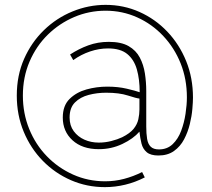

<svg xmlns="http://www.w3.org/2000/svg" viewBox="-20 -623 872 789"><path d="M414 -603Q488 -603 553 -574Q618 -545 667.5 -493Q717 -441 745 -372Q773 -303 773 -222Q773 -205 770.5 -175.5Q768 -146 760 -113Q752 -80 736.5 -50.5Q721 -21 695 -2.5Q669 16 631 16Q599 16 583 2.5Q567 -11 561.5 -33Q556 -55 553 -82Q528 -53 483 -31.5Q438 -10 386 -10Q318 -10 278 -46.5Q238 -83 238 -140Q238 -189 266 -216.5Q294 -244 335.5 -255.5Q377 -267 421 -267Q465 -267 501 -258.5Q537 -250 554 -244Q554 -297 542.5 -337.5Q531 -378 503 -401Q475 -424 424 -424Q387 -424 350 -411.5Q313 -399 281 -376L268 -399Q303 -422 342.5 -436.5Q382 -451 427 -451Q478 -451 508.5 -433.5Q539 -416 554.5 -386.5Q570 -357 575.5 -321Q581 -285 581 -249V-103Q581 -74 584.5 -52.5Q588 -31 599.5 -20Q611 -9 633 -9Q667 -9 689.5 -30.5Q712 -52 724.5 -85.5Q737 -119 742.5 -156Q748 -193 748 -223Q748 -298 722.5 -362Q697 -426 651 -475Q605 -524 544 -551.5Q483 -579 414 -579Q346 -579 285 -553Q224 -527 176.5 -480.5Q129 -434 101.5 -370Q74 -306 74 -230Q74 -157 100 -93Q126 -29 172.5 19Q219 67 280.5 94.5Q342 122 412 122Q452 122 490 112Q528 102 564 84L575 106Q536 126 494.5 136Q453 146 411 146Q337 146 271.5 117.5Q206 89 156 38Q106 -13 77.5 -81.5Q49 -150 49 -230Q49 -313 79 -381Q109 -449 160.5 -499Q212 -549 278 -576Q344 -603 414 -603ZM482 -59Q514 -75 529 -93.5Q544 -112 548.5 -133Q553 -154 553 -173V-218Q541 -219 505.5 -230.5Q470 -242 416 -242Q379 -242 344.5 -233Q310 -224 288 -202Q266 -180 266 -140Q266 -107 283 -84Q300 -61 327 -49Q354 -37 386 -37Q412 -37 437.5 -43.5Q463 -50 482 -59Z"/></svg>

Font: Raleway Thin ExtraLight
Style: Regular
Weight: 250
Version: Version 4.026